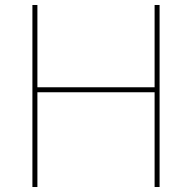

<svg xmlns="http://www.w3.org/2000/svg" viewBox="-20 -750 770 770"><path d="M600 0V-730H620V0ZM110 0V-730H130V0ZM120 -380V-400H610V-380Z"/></svg>

Font: M PLUS 2 Thin Thin
Style: Regular
Weight: 250
Version: Version 1.001